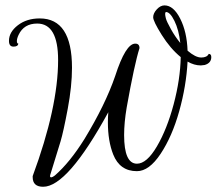

<svg xmlns="http://www.w3.org/2000/svg" viewBox="-20 -641 811 719"><path d="M444.8 -135.2Q444.8 -28 492.8 -28Q529.6 -28 567.6 -92.8Q605.6 -157.6 630.4 -250.8Q655.2 -344 656.8 -427.2Q617.6 -459.2 585.6 -510.4Q553.6 -561.6 553.6 -576.4Q553.6 -591.2 567.2 -606Q580.8 -620.8 596 -620.8Q629.6 -620.8 654.8 -571.2Q680 -521.6 682.4 -451.2Q712 -425.6 733.6 -425.6Q755.2 -425.6 761.6 -439.2Q771.2 -439.2 771.2 -427.2Q771.2 -404.8 746.4 -397.6L732 -396Q707.2 -396 682.4 -410.4Q677.6 -319.2 651.2 -224.8Q624.8 -130.4 581.6 -65.2Q538.4 0 492.8 0Q428.8 0 404 -62.4Q384 -112.8 384 -183.2Q384 -201.6 385.6 -220.8Q232.8 58.4 141.6 58.4Q102.4 58.4 102.4 22.4Q102.4 20.8 102.4 18.4Q197.6 -239.2 197.6 -416Q197.6 -552.8 119.2 -552.8Q69.6 -552.8 49.6 -510.4Q43.2 -496.8 43.2 -487.2Q43.2 -477.6 48.8 -477.6Q47.2 -466.4 30.4 -466.4Q13.6 -466.4 13.6 -488Q13.6 -520.8 46.8 -546.4Q80 -572 128.8 -572Q249.6 -572 249.6 -387.2Q249.6 -318.4 233.6 -233.2Q217.6 -148 206.8 -111.6Q196 -75.2 168 14.4Q165.6 23.2 172 23.2Q177.6 22.4 185.6 16Q241.6 -32.8 296 -120Q374.4 -248.8 411.2 -356Q450.4 -477.6 486.4 -477.6Q502.4 -477.6 502.4 -460.8Q483.2 -400 454.4 -238.4Q444.8 -181.6 444.8 -135.2ZM601.6 -596Q598.4 -594.4 598.4 -588.8Q598.4 -583.2 601.2 -572Q604 -560.8 620 -532Q636 -503.2 655.2 -480Q649.6 -529.6 633.2 -562.8Q616.8 -596 601.6 -596Z"/></svg>

Font: Euphoria Script
Style: Regular
Weight: 400
Designer: Sabrina Mariela Lopez
Foundry: Sabrina Mariela Lopez
Version: Version 1.002